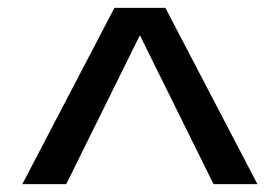

<svg xmlns="http://www.w3.org/2000/svg" viewBox="-20 -750 714 490"><path d="M37 -280 272 -730H402L637 -280H525L337 -660L149 -280Z"/></svg>

Font: Mplus 1p Medium
Style: Regular
Weight: 500
Version: Version 1.061